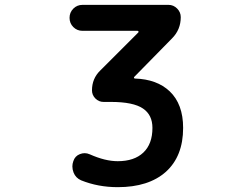

<svg xmlns="http://www.w3.org/2000/svg" viewBox="-20 -566 1040 794"><path d="M466.8 208Q385.7 208 315.4 179.7Q293 169.9 284.2 147.5Q279.3 134.8 279.3 122.1Q279.3 111.3 283.2 100.6Q290 79.1 310.5 71.3Q320.3 67.4 330.1 67.4Q340.8 67.4 351.6 72.3Q415 100.6 466.8 100.6Q535.2 100.6 572.8 64.9Q610.4 29.3 610.4 -37.1Q610.4 -90.8 571.3 -117.2Q531.2 -144.5 438.5 -144.5H408.2Q388.7 -144.5 374.5 -158.7Q360.4 -172.9 360.4 -192.4Q360.4 -241.2 394.5 -274.4L551.8 -431.6Q553.7 -433.6 552.7 -436Q551.8 -438.5 548.8 -438.5H321.3Q298.8 -438.5 283.2 -454.1Q267.6 -469.7 267.6 -492.2Q267.6 -514.6 283.2 -530.3Q298.8 -545.9 321.3 -545.9H676.8Q697.3 -545.9 712.4 -530.8Q727.5 -515.6 727.5 -495.1Q727.5 -443.4 691.4 -407.2L535.2 -248Q533.2 -246.1 534.2 -243.7Q535.2 -241.2 538.1 -241.2Q628.9 -238.3 681.6 -188.5Q737.3 -135.7 737.3 -37.1Q737.3 80.1 666 144.5Q594.7 208 466.8 208Z"/></svg>

Font: Rounded-X Mgen+ 1m medium
Style: Regular
Weight: 500
Designer: [Source Han Sans]
Ryoko NISHIZUKA  (kana & ideographs); Paul D. Hunt (Latin, Greek & Cyrillic); Wenlong ZHANG  (bopomofo
Version: Version 1.059.20150602